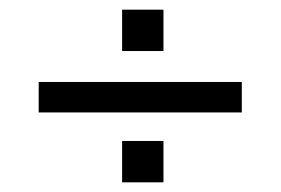

<svg xmlns="http://www.w3.org/2000/svg" viewBox="-20 -561 580 397"><path d="M318 -455.5V-541H232.5V-455.5ZM480 -328.5V-391.5H60V-328.5ZM318 -184V-269.5H232.5V-184Z"/></svg>

Font: Vela Sans
Style: Regular
Weight: 400
Designer: Principal design: Mikhail Sharanda - project Manrope.
Design modification: Ravid Balaliev
Foundry: Mikhail Sharanda
Version: Version 1.001